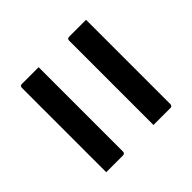

<svg xmlns="http://www.w3.org/2000/svg" viewBox="-67 -666 733 733"><g transform="rotate(45 300.0 -299.5)"><path d="M67 -478H522Q533 -478 533 -467V-376H78Q67 -376 67 -387ZM67 -222H522Q533 -222 533 -211V-121H78Q67 -121 67 -132Z"/></g></svg>

Font: Recursive Sn Lnr St Med
Style: Regular
Weight: 500
Version: Version 1.085;hotconv 1.1.0;makeotfexe 2.6.0; ttfautohint (v